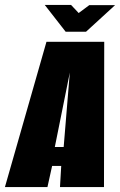

<svg xmlns="http://www.w3.org/2000/svg" viewBox="-57 -761 490 781"><path d="M-37 0 132 -591H367L366 0H187L192 -86H155L136 0ZM166 -163H202L227 -466ZM210 -632 125 -741H232L263 -708L306 -740H411L293 -632Z"/></svg>

Font: Alumni Sans Black
Style: Italic
Weight: 900
Italic angle: -8°
Version: Version 1.016